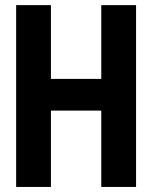

<svg xmlns="http://www.w3.org/2000/svg" viewBox="-20 -740 602 760"><path d="M43.9 0V-719.7H181.6V-427.7H380.9V-719.7H518.6V0H380.9V-302.2H181.6V0Z"/></svg>

Font: Reddit Mono
Style: Bold
Weight: 700
Designer: Stephen Hutchings
Foundry: Reddit
Version: Version 1.009